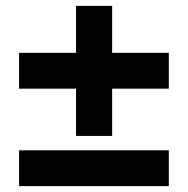

<svg xmlns="http://www.w3.org/2000/svg" viewBox="-20 -691 641 654"><path d="M45 -511V-389H239V-228H362V-389H555V-511H362V-671H239V-511ZM45 -57H555V-179H45Z"/></svg>

Font: Matrixport Bold
Style: Regular
Weight: 600
Designer: Ninad Kale (Devanagari), Jonny Pinhorn (Latin)
Foundry: Indian Type Foundry
Version: Version 2.000;PS 1.0;hotconv 1.0.79;makeotf.lib2.5.61930; tt